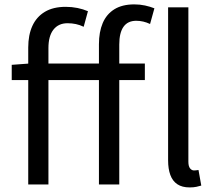

<svg xmlns="http://www.w3.org/2000/svg" viewBox="-20 -829 968 863"><path d="M106.9 0V-615.4Q106.9 -671.6 125.5 -712.5Q144.2 -753.4 181.7 -775.9Q219.2 -798.3 275.4 -798.3Q302.7 -798.3 328.4 -793.1Q354.1 -787.8 375.3 -778.6L356.1 -708.6Q338.8 -717 321.1 -720.8Q303.3 -724.6 283.4 -724.6Q243 -724.6 220.3 -695.9Q197.7 -667.3 197.7 -612.8V0ZM424.7 0V-630Q424.7 -685.2 441.7 -725.3Q458.8 -765.4 494.2 -787.4Q529.6 -809.3 583.6 -809.3Q608.8 -809.3 631.9 -804.3Q655 -799.2 674 -791.6L654.5 -721.2Q624.1 -735.6 592.5 -735.6Q554.3 -735.6 535.2 -708.7Q516.1 -681.7 516.1 -628.9V0ZM32.7 -469V-537.6L111.2 -543.4H631.1V-469ZM832.3 13.4Q798.5 13.4 777.1 -0.9Q755.6 -15.3 745.6 -42.6Q735.6 -69.9 735.6 -108.1V-796H826.7V-102.1Q826.7 -81.5 834.3 -72.2Q841.9 -62.9 851.9 -62.9Q856.2 -62.9 860.4 -63.4Q864.6 -63.9 872.2 -64.9L884.7 5.1Q875 8 862.7 10.7Q850.5 13.4 832.3 13.4Z"/></svg>

Font: Noto Sans SC Thin
Style: Regular
Weight: 100
Designer: Ryoko NISHIZUKA 西塚涼子 (kana, bopomofo & ideographs); Paul D. Hunt (Latin, Greek & Cyrillic); Sandoll Communications 산돌커뮤니
Foundry: Adobe
Version: Version 2.004-H2;hotconv 1.0.118;makeotfexe 2.5.65603